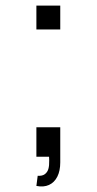

<svg xmlns="http://www.w3.org/2000/svg" viewBox="-20 -560 345 686"><path d="M114.7 68Q131.2 69.2 140.3 62.2Q149.5 55.3 152.9 43.4Q156.3 31.5 155.8 12.5Q155.7 9.2 155.6 6.1Q155.5 3 155.3 0H110V-105.3H195.3V20Q195.3 50.5 184.8 71.2Q174.3 92 155 100.8Q135.7 109.5 110 104.3ZM110 -454.7V-540H195.3V-454.7Z"/></svg>

Font: Vela Sans GX ExtLt
Style: Regular
Weight: 200
Designer: Principal design: Mikhail Sharanda - project Manrope.
Design modification: Ravid Balaliev
Foundry: Mikhail Sharanda
Version: Version 1.001